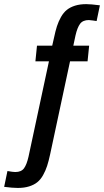

<svg xmlns="http://www.w3.org/2000/svg" viewBox="-58 -802 510 942"><path d="M29.3 120.1Q3.9 120.1 -37.6 114.7L-21.5 37.1Q5.4 42 17.1 42Q46.4 42 59.8 23.7Q73.2 5.4 82 -33.7L182.1 -501H115.7L123.5 -578.1H198.2L207 -616.7Q213.9 -649.9 221.4 -673.3Q229 -696.8 241.2 -718.5Q253.4 -740.2 269.8 -753.4Q286.1 -766.6 310.1 -774.2Q334 -781.7 365.2 -781.7Q387.7 -781.7 432.1 -775.9L416 -698.7Q412.1 -699.2 398.2 -701.4Q384.3 -703.6 377.9 -703.6Q348.6 -703.6 335 -685.3Q321.3 -667 312.5 -628.4L301.8 -578.1H379.4L371.6 -501H285.6L188 -44.9Q180.7 -11.2 173.1 12.2Q165.5 35.6 153.3 57.4Q141.1 79.1 125 92Q108.9 105 85 112.5Q61 120.1 29.3 120.1Z"/></svg>

Font: Oswald
Style: Regular
Weight: 400
Designer: Vernon Adams
Foundry: Vernon Adams
Version: 3.0; ttfautohint (v0.94.23-7a4d-dirty) -l 8 -r 50 -G 200 -x 